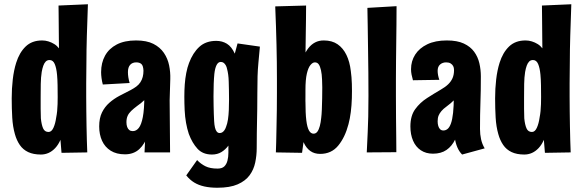

<svg xmlns="http://www.w3.org/2000/svg" viewBox="-20 -716 2734 902"><path d="M35 -254Q35 -300 40 -343Q45 -386 56 -421Q71 -469 100.5 -497.5Q130 -526 178 -526Q193 -526 207.5 -521.5Q222 -517 235 -509Q248 -501 257 -489Q257 -507 256.5 -533.5Q256 -560 256 -589.5Q256 -619 255.5 -645.5Q255 -672 255 -690L393 -696Q390 -615 388 -547.5Q386 -480 386 -425.5Q386 -371 385 -325Q385 -295 385 -261.5Q385 -228 385.5 -193Q386 -158 386.5 -123.5Q387 -89 388 -57.5Q389 -26 390 0L269 2L264 -59Q254 -36 239.5 -20.5Q225 -5 208 2.5Q191 10 172 10Q137 10 112.5 -1.5Q88 -13 73 -35Q58 -57 50 -86Q40 -121 37.5 -163.5Q35 -206 35 -254ZM171 -258Q171 -230 171 -205Q171 -180 172 -160Q175 -130 182.5 -113Q190 -96 208 -96Q222 -96 231 -115.5Q240 -135 244 -164Q247 -179 248.5 -194.5Q250 -210 250.5 -227Q251 -244 251 -260Q251 -289 250.5 -316Q250 -343 248 -365Q245 -397 237 -415.5Q229 -434 213 -434Q202 -434 195 -427Q188 -420 183.5 -407.5Q179 -395 176 -378Q172 -353 171.5 -321.5Q171 -290 171 -258Z M659 0 663 -85 654 -384Q653 -407 644.5 -415Q636 -423 620 -423Q602 -423 591.5 -411.5Q581 -400 581 -377Q581 -365 583 -352.5Q585 -340 589 -326L463 -319Q459 -334 457 -349Q455 -364 455 -377Q455 -421 473.5 -454.5Q492 -488 528.5 -507Q565 -526 619 -526Q669 -526 700.5 -510Q732 -494 750 -467.5Q768 -441 774.5 -409Q781 -377 780 -345L777 -245L779 0ZM567 9Q527 9 500 -8Q473 -25 459.5 -54.5Q446 -84 446 -122Q446 -161 459 -187.5Q472 -214 493.5 -233Q515 -252 541.5 -266Q568 -280 594 -293Q609 -301 620.5 -309.5Q632 -318 639.5 -329.5Q647 -341 650.5 -354.5Q654 -368 654 -384L709 -349Q704 -314 690.5 -289Q677 -264 659.5 -247Q642 -230 624 -218Q608 -206 596.5 -195Q585 -184 579.5 -171.5Q574 -159 574 -142Q574 -129 577.5 -119.5Q581 -110 587.5 -105Q594 -100 604 -100Q620 -100 632 -115Q644 -130 651 -166Q658 -202 658 -264L703 -312Q703 -245 697 -187Q691 -129 676 -84.5Q661 -40 634.5 -15.5Q608 9 567 9Z M1001 166Q967 166 940 160Q913 154 892.5 141.5Q872 129 855 108L906 36Q923 54 945 65Q967 76 1002 76Q1023 76 1033.5 66Q1044 56 1048.5 39Q1053 22 1053 1Q1053 -7 1053 -15.5Q1053 -24 1053 -32Q1039 -13 1020 -1.5Q1001 10 976 10Q933 10 908 -17Q883 -44 867 -87Q859 -111 854 -139Q849 -167 847.5 -198.5Q846 -230 846 -262Q846 -292 848 -319.5Q850 -347 855 -373Q860 -399 868 -420Q886 -468 916.5 -496Q947 -524 996 -524Q1024 -524 1046 -510.5Q1068 -497 1083 -464Q1086 -476 1089.5 -488Q1093 -500 1096 -512L1201 -497Q1197 -453 1194 -421.5Q1191 -390 1190 -358Q1189 -326 1189 -278Q1189 -235 1188.5 -204Q1188 -173 1187.5 -146Q1187 -119 1186.5 -89.5Q1186 -60 1186 -20Q1186 14 1179 47.5Q1172 81 1152.5 107.5Q1133 134 1096.5 150Q1060 166 1001 166ZM1012 -91Q1019 -91 1024.5 -94.5Q1030 -98 1034.5 -104.5Q1039 -111 1042 -120Q1048 -135 1051 -155Q1054 -175 1055 -199.5Q1056 -224 1056 -249Q1056 -273 1055.5 -294Q1055 -315 1054.5 -333Q1054 -351 1052 -365.5Q1050 -380 1047 -391Q1045 -402 1040.5 -409.5Q1036 -417 1030.5 -421Q1025 -425 1017 -425Q1005 -425 997.5 -410.5Q990 -396 987 -369Q985 -349 984 -322.5Q983 -296 983 -264Q983 -240 983.5 -219Q984 -198 984.5 -180.5Q985 -163 986 -147Q987 -129 990 -116.5Q993 -104 998.5 -97.5Q1004 -91 1012 -91Z M1484 7Q1457 7 1438 -6.5Q1419 -20 1407.5 -45Q1396 -70 1389.5 -103Q1383 -136 1380.5 -175Q1378 -214 1378 -257L1415 -239Q1415 -184 1419 -151Q1423 -118 1431.5 -103Q1440 -88 1453 -88Q1464 -88 1471 -97.5Q1478 -107 1482.5 -124Q1487 -141 1489 -162Q1491 -177 1492 -201.5Q1493 -226 1493.5 -254Q1494 -282 1494 -305.5Q1494 -329 1493 -342Q1492 -368 1488 -386Q1484 -404 1477.5 -413.5Q1471 -423 1459 -423Q1449 -423 1438.5 -410.5Q1428 -398 1421.5 -370Q1415 -342 1415 -293L1378 -251Q1378 -291 1380.5 -326.5Q1383 -362 1389 -392.5Q1395 -423 1405 -447.5Q1415 -472 1428.5 -489.5Q1442 -507 1460 -516.5Q1478 -526 1501 -526Q1540 -526 1566 -508Q1592 -490 1607.5 -458Q1623 -426 1628 -383Q1632 -355 1633 -322Q1634 -289 1633 -255Q1632 -221 1628 -189.5Q1624 -158 1617 -132Q1601 -71 1569 -32Q1537 7 1484 7ZM1399 2 1276 0Q1277 -15 1277.5 -46Q1278 -77 1279 -117Q1280 -157 1280.5 -199Q1281 -241 1281 -279Q1281 -317 1281 -344Q1281 -385 1280.5 -425Q1280 -465 1279 -506.5Q1278 -548 1276.5 -592.5Q1275 -637 1273 -686L1418 -690Q1418 -658 1417.5 -625Q1417 -592 1416.5 -557.5Q1416 -523 1415.5 -487.5Q1415 -452 1415 -416Q1415 -380 1415 -343Q1415 -310 1415 -267Q1415 -224 1414.5 -180Q1414 -136 1413 -100Z M1703 0Q1704 -19 1705 -42Q1706 -65 1707.5 -96Q1709 -127 1710 -168.5Q1711 -210 1711 -266Q1711 -317 1710.5 -374.5Q1710 -432 1709 -489Q1708 -546 1707.5 -595Q1707 -644 1706 -679L1843 -687Q1843 -644 1842.5 -600.5Q1842 -557 1841.5 -514Q1841 -471 1840.5 -428.5Q1840 -386 1840 -345Q1840 -304 1840 -264Q1840 -212 1840.5 -161.5Q1841 -111 1841.5 -69Q1842 -27 1842 -1Z M2151 10Q2137 -4 2128.5 -24Q2120 -44 2116.5 -68.5Q2113 -93 2112 -123Q2111 -153 2111.5 -188Q2112 -223 2112 -264Q2112 -279 2112 -294.5Q2112 -310 2112.5 -325.5Q2113 -341 2113 -356.5Q2113 -372 2113 -387Q2113 -398 2109 -405.5Q2105 -413 2097 -418Q2089 -423 2076 -423Q2059 -423 2047.5 -413Q2036 -403 2036 -383Q2036 -374 2038 -363Q2040 -352 2044 -341L1920 -339Q1916 -353 1913.5 -365.5Q1911 -378 1911 -391Q1911 -429 1930.5 -459.5Q1950 -490 1987.5 -508Q2025 -526 2079 -526Q2128 -526 2159 -511.5Q2190 -497 2207.5 -473Q2225 -449 2232 -419Q2239 -389 2239 -357Q2239 -321 2238.5 -291Q2238 -261 2237 -233Q2236 -205 2235.5 -175.5Q2235 -146 2235 -110Q2235 -85 2240 -62Q2245 -39 2257 -19ZM2014 6Q1981 6 1957 -10Q1933 -26 1920.5 -55Q1908 -84 1908 -122Q1908 -172 1930.5 -203Q1953 -234 1986.5 -255.5Q2020 -277 2051 -295Q2072 -307 2085.5 -320Q2099 -333 2106 -349Q2113 -365 2113 -387L2162 -354Q2156 -315 2144 -290Q2132 -265 2115.5 -248Q2099 -231 2077 -215Q2063 -205 2054 -194.5Q2045 -184 2040.5 -173Q2036 -162 2036 -146Q2036 -134 2039 -124Q2042 -114 2048 -108.5Q2054 -103 2063 -103Q2074 -103 2083 -110.5Q2092 -118 2098.5 -136Q2105 -154 2108.5 -185.5Q2112 -217 2112 -264L2160 -332Q2159 -277 2155 -227.5Q2151 -178 2142.5 -135.5Q2134 -93 2118.5 -61Q2103 -29 2077.5 -11.5Q2052 6 2014 6Z M2306 -254Q2306 -300 2311 -343Q2316 -386 2327 -421Q2342 -469 2371.5 -497.5Q2401 -526 2449 -526Q2464 -526 2478.5 -521.5Q2493 -517 2506 -509Q2519 -501 2528 -489Q2528 -507 2527.5 -533.5Q2527 -560 2527 -589.5Q2527 -619 2526.5 -645.5Q2526 -672 2526 -690L2664 -696Q2661 -615 2659 -547.5Q2657 -480 2657 -425.5Q2657 -371 2656 -325Q2656 -295 2656 -261.5Q2656 -228 2656.5 -193Q2657 -158 2657.5 -123.5Q2658 -89 2659 -57.5Q2660 -26 2661 0L2540 2L2535 -59Q2525 -36 2510.5 -20.5Q2496 -5 2479 2.5Q2462 10 2443 10Q2408 10 2383.5 -1.5Q2359 -13 2344 -35Q2329 -57 2321 -86Q2311 -121 2308.5 -163.5Q2306 -206 2306 -254ZM2442 -258Q2442 -230 2442 -205Q2442 -180 2443 -160Q2446 -130 2453.5 -113Q2461 -96 2479 -96Q2493 -96 2502 -115.5Q2511 -135 2515 -164Q2518 -179 2519.5 -194.5Q2521 -210 2521.5 -227Q2522 -244 2522 -260Q2522 -289 2521.5 -316Q2521 -343 2519 -365Q2516 -397 2508 -415.5Q2500 -434 2484 -434Q2473 -434 2466 -427Q2459 -420 2454.5 -407.5Q2450 -395 2447 -378Q2443 -353 2442.5 -321.5Q2442 -290 2442 -258Z"/></svg>

Font: Truculenta Black
Style: Regular
Weight: 900
Version: Version 1.002